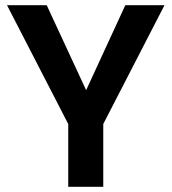

<svg xmlns="http://www.w3.org/2000/svg" viewBox="-20 -720 661 740"><path d="M243 0V-242L7 -700H160L315 -366H309L463 -700H614L378 -242V0Z"/></svg>

Font: DM Sans 9pt 36pt
Style: Bold
Weight: 700
Version: Version 4.004;gftools[0.9.30]